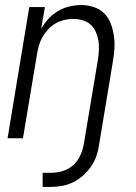

<svg xmlns="http://www.w3.org/2000/svg" viewBox="-20 -548 540 761"><path d="M180 193H149V137H180Q203 137 226.5 130.5Q250 124 268.5 108Q287 92 297.5 69.5Q308 47 312 24L368 -311Q371 -331 372 -350Q373 -369 370 -387Q367 -405 359.5 -422Q352 -439 339 -450.5Q326 -462 308 -467.5Q290 -473 270 -473Q253 -473 235.5 -469Q218 -465 201.5 -456Q185 -447 172 -433Q159 -419 149.5 -403Q140 -387 135 -370Q130 -353 127 -335L71 0H10L96 -520H158L143 -433Q155 -455 172 -473.5Q189 -492 210.5 -504.5Q232 -517 255.5 -522.5Q279 -528 302 -528Q328 -528 352 -520Q376 -512 393 -495Q410 -478 419 -454.5Q428 -431 431.5 -406Q435 -381 433.5 -355Q432 -329 427 -302L373 24Q370 47 362.5 69Q355 91 341.5 111Q328 131 309.5 147.5Q291 164 269.5 174.5Q248 185 225 189Q202 193 180 193Z"/></svg>

Font: Iosevka SS04 Light
Style: Italic
Weight: 300
Italic angle: -9°
Monospace: yes
Designer: Belleve Invis
Foundry: Belleve Invis
Version: Version 19.0.0; ttfautohint (v1.8.4)